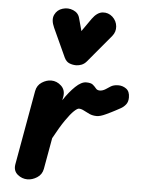

<svg xmlns="http://www.w3.org/2000/svg" viewBox="-58 -910 701 956"><g transform="rotate(5 292.0 -432.5)"><path d="M115.5 0Q88 0 66 -18.2Q44 -36.5 49 -68.5L115.5 -441.5Q121 -470.5 144.2 -485.5Q167.5 -500.5 191 -500.5Q219 -500.5 241.2 -479.8Q263.5 -459 257.5 -424.5L254 -407.5Q282.5 -450.5 311.8 -478.5Q341 -506.5 365.5 -506.5Q389 -506.5 399 -498Q409 -489.5 415.8 -480.8Q422.5 -472 435.5 -472Q450 -472 464.8 -481.5Q479.5 -491 487 -496Q501.5 -505.5 524.2 -506Q547 -506.5 565.2 -493.5Q583.5 -480.5 583.5 -450Q583.5 -428.5 573.2 -415.2Q563 -402 548.8 -394Q534.5 -386 523 -380Q503.5 -369.5 476.2 -356.8Q449 -344 431.5 -344Q411.5 -344 395.2 -351.2Q379 -358.5 365.8 -365.8Q352.5 -373 340.5 -373Q332.5 -373 316 -357.5Q299.5 -342 275.5 -307.2Q251.5 -272.5 220.5 -215L192.5 -58.5Q187 -30 163.2 -15Q139.5 0 115.5 0ZM307 -587Q290 -587 273.8 -593.5Q257.5 -600 248 -620L182 -764Q164.5 -802.5 176.8 -828Q189 -853.5 216 -861.5Q243 -870 269.2 -859Q295.5 -848 302 -821.5L319 -759L364.5 -824Q389 -858 416.8 -860.5Q444.5 -863 466 -844Q487 -824.5 489.5 -797.2Q492 -770 474.5 -748.5L359.5 -611Q348.5 -598 334.8 -592.5Q321 -587 307 -587Z"/></g></svg>

Font: Edu VIC WA NT Hand
Style: Regular
Weight: 400
Designer: Tina and Corey Anderson, Eben Sorkin, Mirko Velimirovic
Foundry: Google for Education
Version: Version 1.000